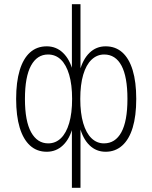

<svg xmlns="http://www.w3.org/2000/svg" viewBox="-20 -716 727 916"><path d="M323 180V-112H328Q313 -54 280.5 -23Q248 8 203 8Q156 8 123.5 -21.5Q91 -51 74 -107Q57 -163 57 -244Q57 -325 74 -381Q91 -437 123.5 -466Q156 -495 203 -495Q248 -495 280.5 -464Q313 -433 328 -376H323V-696H364V-376H360Q375 -433 407 -464Q439 -495 484 -495Q531 -495 563.5 -466Q596 -437 613 -381Q630 -325 630 -244Q630 -163 613 -107Q596 -51 563 -21.5Q530 8 484 8Q439 8 407 -23Q375 -54 360 -112H364V180ZM210 -32Q245 -32 270.5 -56.5Q296 -81 310 -128.5Q324 -176 324 -244Q324 -312 310 -359.5Q296 -407 270.5 -431.5Q245 -456 209 -456Q157 -456 128 -403Q99 -350 99 -244Q99 -138 128.5 -85Q158 -32 210 -32ZM476 -32Q530 -32 559 -85Q588 -138 588 -244Q588 -350 559.5 -403Q531 -456 477 -456Q443 -456 417 -431.5Q391 -407 377 -359.5Q363 -312 363 -244Q363 -176 377 -128.5Q391 -81 416.5 -56.5Q442 -32 476 -32Z"/></svg>

Font: Nunito Sans 10pt Condensed ExtraLight
Style: Regular
Weight: 250
Width: 3
Designer: Vernon Adams
Foundry: Vernon Adams
Version: Version 3.101;gftools[0.9.27]